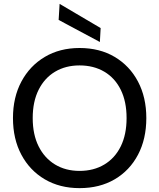

<svg xmlns="http://www.w3.org/2000/svg" viewBox="-20 -960 823 992"><path d="M391 12Q289 12 211.5 -33.5Q134 -79 90.5 -160.5Q47 -242 47 -350Q47 -457 90.5 -538.5Q134 -620 211.5 -666Q289 -712 391 -712Q495 -712 572.5 -666Q650 -620 693 -538.5Q736 -457 736 -350Q736 -242 693 -160.5Q650 -79 572.5 -33.5Q495 12 391 12ZM391 -77Q464 -77 519 -110Q574 -143 604 -204Q634 -265 634 -350Q634 -435 604 -496Q574 -557 519 -589.5Q464 -622 391 -622Q319 -622 264.5 -589.5Q210 -557 179.5 -496Q149 -435 149 -350Q149 -265 179.5 -204Q210 -143 264.5 -110Q319 -77 391 -77ZM496 -743 283 -857 288 -940 500 -815Z"/></svg>

Font: DM Sans 20pt Medium
Style: Regular
Weight: 500
Version: Version 4.004;gftools[0.9.30]